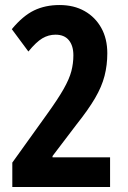

<svg xmlns="http://www.w3.org/2000/svg" viewBox="-20 -744 509 764"><path d="M418 0H29V-97L166 -288Q210 -349 233 -389.5Q256 -430 264 -461Q272 -492 272 -524Q272 -562 254 -584Q236 -606 201 -606Q173 -606 148.5 -591.5Q124 -577 93 -539L27 -628Q71 -681 115.5 -702.5Q160 -724 217 -724Q274 -724 316.5 -700Q359 -676 383 -633Q407 -590 407 -532Q407 -485 396 -442Q385 -399 358 -353Q331 -307 284 -248L189 -123V-118H418Z"/></svg>

Font: Noto Sans Thai ExtCond
Style: Bold
Weight: 700
Width: 2
Designer: Monotype Design Team
Foundry: Monotype Imaging Inc.
Version: Version 2.002; ttfautohint (v1.8.4.7-5d5b)